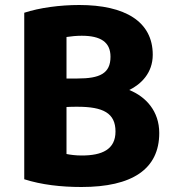

<svg xmlns="http://www.w3.org/2000/svg" viewBox="-20 -729 690 768"><path d="M617 -197C617 -52 508 19 306 19C224 19 146 10 77 -12V-678C138 -698 219 -709 297 -709C480 -709 591 -643 591 -510C591 -437 544 -392 497 -369C564 -342 617 -284 617 -197ZM422 -502C422 -561 382 -586 307 -586C286 -586 265 -584 246 -581V-415H290C379 -415 422 -435 422 -502ZM442 -203C442 -277 392 -302 290 -302C283 -302 254 -302 246 -301V-113C261 -110 282 -107 307 -107C388 -107 442 -131 442 -203Z"/></svg>

Font: Repo ExtraBold
Style: Bold
Weight: 700
Designer: Stefan Peev
Foundry: Context Ltd
Version: Version 1.502